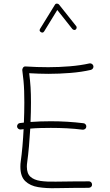

<svg xmlns="http://www.w3.org/2000/svg" viewBox="-20 -1026 596 1044"><path d="M72.8 -337.4Q72.3 -344.2 76.7 -350.3Q81.1 -356.4 88.4 -356.9Q99.1 -358.4 109.9 -359.4Q112.3 -416.5 112.3 -468.8Q112.3 -503.9 111.3 -531.5Q110.4 -559.1 107.9 -585.7Q105.5 -612.3 101.1 -645Q100.6 -650.4 105.2 -658Q109.9 -665.5 119.6 -664.6Q150.4 -662.6 181.4 -661.6Q212.4 -660.6 242.7 -660.6Q299.8 -660.6 359.4 -665.5Q418.9 -670.4 466.3 -681.2Q473.1 -682.6 479.5 -678.7Q485.8 -674.8 487.8 -667.5Q489.3 -660.6 485.4 -654.3Q481.4 -647.9 474.1 -646Q423.8 -634.3 362.5 -629.4Q301.3 -624.5 242.7 -624.5Q216.8 -624.5 190.7 -625.5Q164.6 -626.5 138.7 -627.9Q144 -585.9 146.2 -551.3Q148.4 -516.6 148.4 -468.8Q148.4 -418.5 146 -362.8Q199.2 -366.7 256.3 -366.7Q301.8 -366.7 345.9 -364Q390.1 -361.3 433.6 -356Q440.9 -355.5 445.6 -349.4Q450.2 -343.3 449.2 -336.4Q448.7 -329.1 442.6 -324.7Q436.5 -320.3 429.7 -320.8Q386.7 -326.2 343.5 -328.4Q300.3 -330.6 256.3 -330.6Q227.1 -330.6 199.5 -329.8Q171.9 -329.1 144.5 -326.7Q141.6 -277.8 137.5 -230.5Q133.3 -183.1 127.9 -143.6Q126 -131.8 126 -119.6Q126 -82.5 145.5 -64.9Q165 -47.4 200.2 -42.2Q235.4 -37.1 283.2 -38.3Q331.1 -39.6 387.2 -39.6Q406.7 -39.6 425.5 -39.6Q444.3 -39.6 462.4 -40Q469.7 -40.5 475.1 -35.4Q480.5 -30.3 480.5 -22.5Q481 -15.1 475.6 -10Q470.2 -4.9 462.4 -4.9Q444.3 -4.4 425.5 -4.4Q406.7 -4.4 387.2 -4.4Q335.9 -4.4 283.7 -2.9Q231.4 -1.5 187.7 -8.5Q144 -15.6 117.4 -41Q90.8 -66.4 90.8 -119.6Q90.8 -134.8 92.8 -148.4Q98.1 -186 102.1 -231.2Q106 -276.4 108.4 -323.7Q100.6 -322.8 92.3 -321.8Q85.4 -321.3 79.6 -325.7Q73.7 -330.1 72.8 -337.4ZM202.1 -851.6Q191.4 -857.9 197.8 -869.1L278.8 -1000.5Q282.7 -1006.8 289.8 -1006.3Q296.9 -1005.9 300.3 -1002L394 -884.3Q397.5 -880.4 396.7 -874.8Q396 -869.1 392.1 -865.7Q388.2 -862.3 382.6 -863.3Q377 -864.3 373.5 -868.2L291.5 -971.7L220.2 -855.5Q212.9 -844.2 202.1 -851.6Z"/></svg>

Font: Mikhak-DS1-FD ExtraLight
Style: Regular
Weight: 200
Designer: Amin Abedi
Version: Version 3.2